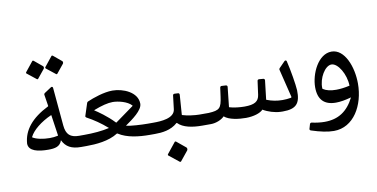

<svg xmlns="http://www.w3.org/2000/svg" viewBox="-94 -1090 3217 1640"><g transform="rotate(-10 1514.0 -270.0)"><path d="M435.5 -649.9C437 -648.9 438 -648.4 439.9 -648.4C441.9 -648.4 443.8 -649.4 445.3 -650.9L506.8 -726.6C509.8 -729.5 510.7 -733.9 510.7 -738.8C510.7 -743.7 509.3 -748 505.8 -750.5L434.1 -810.1C432.1 -811.5 430.2 -812 428.2 -812C426.2 -812 424.3 -811.5 422.3 -809.1L355 -725.1C353.5 -723.1 352.5 -721.2 352.5 -719.2C352.5 -717.3 353.5 -715.3 355.4 -713.4ZM266.6 -635.7C268 -634.7 269 -634.3 271 -634.3C272.9 -634.3 274.9 -635.2 276.3 -636.7L337.9 -712.4C340.8 -715.3 341.8 -719.7 341.8 -724.6C341.8 -729.5 340.3 -733.9 336.9 -736.3L265.1 -795.9C263.2 -797.3 261.2 -797.8 259.3 -797.8C257.3 -797.8 255.4 -797.3 253.4 -794.9L186 -710.9C184.5 -709 183.6 -707 183.6 -705C183.6 -703.1 184.5 -701.1 186.5 -699.2ZM537.6 0H572.2C585.9 -16.1 592.3 -32.2 592.3 -48.8C592.3 -64.9 585.9 -81 572.2 -97.1H537.6C460.4 -97.1 426.2 -128.9 418.9 -207.5L389.1 -538.1C388.6 -545.4 384.2 -549.3 378.9 -549.3C376.4 -549.3 374 -548.8 371.5 -546.9L312 -507.8C307.1 -504.4 305.1 -500 305.1 -495.1L320.8 -395.5C321.2 -393 320.3 -391.6 317.8 -390.1C171.8 -316.9 96.1 -224.6 87.8 -108.9C87.8 -42 171.3 -25.8 257.3 -25.8C316.4 -25.8 360.3 -34.2 377.4 -86.9C406.2 -26.3 455 0 537.5 0ZM356.4 -128.9C335.4 -124 311.5 -121.6 286.6 -121.6C229.9 -121.6 170.8 -133.3 139.6 -153.8C139.1 -154.3 138.6 -154.8 140.1 -157.7C166.4 -211.9 239.7 -271.5 331 -312C332.9 -312.9 333.4 -312.9 333.9 -310L359.8 -132.8C360.3 -130.3 360.3 -129.8 356.4 -128.9Z M550.8 0H583C667 0 778.8 -8.8 857.4 -59.6C859.4 -60.5 860.8 -60.5 864.2 -58.6C936 -11.7 1039 0 1133.3 0H1168C1181.6 -16.1 1188 -32.2 1188 -48.8C1188 -64.9 1181.6 -81.1 1168 -97.2H1133.3C1076.6 -97.2 984.8 -102.5 948.7 -111.8C947.3 -112.3 946.8 -112.8 947.7 -113.8C1007.8 -155.8 1099.1 -219.7 1099.1 -276.4C1099.1 -378.4 974.1 -428.2 883.3 -428.2C809.6 -428.2 715.8 -395.5 663.1 -372.6C658.7 -370.6 655.3 -367.2 653.3 -361.8L617.7 -252C617.2 -248 619.6 -243.7 625 -240.2C683.6 -209 744.1 -167.5 797.3 -120.6C799.8 -119.1 799.8 -118.7 797.8 -118.2C737.8 -103.5 657.2 -97.2 583 -97.2H550.8C518.6 -97.2 502.9 -72.8 502.9 -48.8C502.9 -24.4 518.6 0 550.8 0ZM871.1 -153.8C869.1 -152.4 868.6 -152.4 865.7 -155.3C805.7 -219.2 729.5 -271 702.6 -288.1C701.7 -289.1 701.7 -290 702.6 -290.5C770.5 -317.4 827.6 -331.5 868.6 -331.5C915 -331.5 995.6 -313 1030.8 -272.5C1032.2 -271.5 1031.7 -270 1029.3 -268.1Z M1146.5 0H1177.7C1238.3 0 1316.4 -7.3 1374.5 -60C1376 -61 1377.9 -61 1379.9 -59.1C1422.4 -14.6 1502.4 0 1587.4 0H1614.3C1627.9 -16.1 1634.3 -32.2 1634.3 -48.8C1634.3 -64.9 1627.9 -81.1 1614.3 -97.2H1579.6C1541.5 -97.2 1472.7 -106 1434.6 -118.7C1432.6 -119.6 1432.1 -120.1 1432.1 -122.1V-124L1444.3 -293C1444.8 -300.8 1440.4 -307.6 1433.1 -308.1L1402.3 -309.6C1394.5 -310.1 1388.2 -305.7 1387.2 -297.9L1373 -179.7C1363.8 -102 1245.1 -97.2 1181.2 -97.2H1146.5C1114.3 -97.2 1098.6 -72.7 1098.6 -48.8C1098.6 -24.4 1114.3 0 1146.5 0ZM1345.7 271C1347.2 272 1348.6 272.5 1350.6 272.5C1352.5 272.5 1355 271.5 1356.4 270L1423.8 187C1426.8 183.6 1427.7 178.7 1427.7 173.8C1427.7 168.5 1426.3 163.6 1422.9 160.6L1344.2 95.7C1341.8 94.2 1339.8 93.3 1337.9 93.3C1335.4 93.3 1333.5 94.2 1331.5 96.7L1257.8 188.5C1255.8 190.9 1254.9 192.9 1254.9 194.8C1254.9 197.3 1255.8 199.2 1258.3 201.2Z M1968.3 0C2034.2 -0.5 2092.8 -18.5 2117.2 -45.4C2160.1 -19.5 2217.8 -1.9 2266.6 0C2273.9 0.5 2280.8 0.5 2287.1 0.5C2402.3 0.5 2441.4 -41 2438 -156.7C2435.5 -206.5 2414.5 -333 2394.5 -415.5C2393.1 -421.4 2388.7 -424.8 2384.3 -424.8C2381.3 -424.8 2377.9 -423.3 2375 -420.4L2324.7 -369.1C2321.8 -365.7 2319.8 -361.8 2319.8 -357.4L2380.4 -110.3C2381.3 -106.4 2378.9 -103 2375 -102.5C2349.1 -98.1 2324.7 -96.2 2301.2 -96.2C2253.4 -96.2 2209.4 -105 2165.5 -122.1C2164 -122.5 2164 -123.5 2164 -125L2183.1 -288.6C2183.6 -296.4 2178.7 -302.2 2170.9 -303.2L2134.2 -306.1C2126.4 -306.6 2120.6 -301.7 2119.6 -294.4L2103.5 -176.7C2095.7 -119.6 2059.1 -97.6 1972.6 -97.6C1932.6 -97.6 1879.4 -103 1841.8 -114.7C1840.8 -114.7 1840.3 -115.7 1840.3 -117.2L1858.9 -288.6C1859.8 -296.4 1854.5 -302.7 1846.2 -303.2L1809.5 -305.2C1802.2 -305.7 1796.4 -300.8 1795.4 -293.4L1785.1 -217.8C1771.5 -117.7 1756.3 -102.5 1661.1 -97.2H1592.7C1560.5 -97.2 1544.9 -72.7 1544.9 -48.8C1544.9 -24.4 1560.5 0 1592.7 0H1663.1C1707 0 1756.8 -20 1781.2 -46.4C1821.7 -9.8 1907.7 0 1968.2 0Z M2688.5 240.2C2860.8 240.2 2960 64.4 2960 -123C2960 -269.5 2897.5 -431.2 2784.2 -431.2C2668 -431.2 2594.2 -271.5 2594.2 -154.8C2594.2 -48.3 2645.5 4.9 2747.1 4.9C2784.7 4.9 2829.1 -2.5 2880.9 -17.1C2824.2 96.2 2742.7 149.9 2624 149.9C2589.8 149.9 2552.7 145.5 2512.2 136.7C2504.9 135.2 2498.5 139.6 2496.1 147.5L2484.9 186C2482.9 192.9 2486.8 199.2 2494.6 201.7C2571.8 227 2635.7 240.2 2688.5 240.2ZM2885.7 -117.7C2842.3 -107.9 2802.7 -103 2768.1 -103C2721.2 -103 2682.6 -111.8 2655.8 -129.9C2653.8 -131.3 2652.8 -133.3 2652.8 -136.2C2648.9 -223.1 2708.5 -322.8 2764.6 -322.8C2821.3 -322.8 2883.8 -216.8 2885.7 -117.7Z"/></g></svg>

Font: Pfont
Style: Regular
Weight: 400
Designer: Damoon Khanjanzadeh
Foundry: pfont
Version: Version 1.000;PS 000.300;hotconv 1.0.88;makeotf.lib2.5.64775